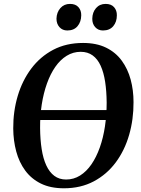

<svg xmlns="http://www.w3.org/2000/svg" viewBox="-20 -978 742 1008"><path d="M115 -348 116.5 -400H599.5L598 -348ZM315.5 10.5Q245 10.5 194.8 -14.2Q144.5 -39 112.5 -82.5Q80.5 -126 65.2 -182.8Q50 -239.5 49.5 -303.5Q49 -393.5 73 -474.2Q97 -555 144 -617.8Q191 -680.5 259.2 -716.5Q327.5 -752.5 416 -752.5Q486.5 -752.5 537 -727.8Q587.5 -703 619.2 -659.5Q651 -616 666 -560.2Q681 -504.5 681 -442Q681.5 -351.5 658 -270Q634.5 -188.5 587.8 -125.5Q541 -62.5 472.5 -26Q404 10.5 315.5 10.5ZM327 -35.5Q367 -35.5 400.5 -56.5Q434 -77.5 460 -115.2Q486 -153 504 -203.8Q522 -254.5 531 -314.5Q540 -374.5 540 -439.5Q539.5 -499.5 532 -548.5Q524.5 -597.5 508.5 -632.8Q492.5 -668 466.5 -687Q440.5 -706 403.5 -706Q364 -706 330.2 -685.2Q296.5 -664.5 270.5 -627.2Q244.5 -590 226.5 -539.5Q208.5 -489 199.2 -429.8Q190 -370.5 190.5 -305.5Q191 -245 198.8 -195.2Q206.5 -145.5 223 -109.8Q239.5 -74 265.2 -54.8Q291 -35.5 327 -35.5ZM333.5 -818Q308 -818 292.2 -835.5Q276.5 -853 276.5 -880Q277.5 -913.5 297 -935.5Q316.5 -957.5 347.5 -957.5Q377 -957.5 392 -940.2Q407 -923 406.5 -897.5Q406 -863 387 -840.5Q368 -818 333.5 -818ZM520.5 -818Q495.5 -818 479.8 -835.5Q464 -853 464.5 -880Q465 -913.5 484.2 -935.5Q503.5 -957.5 534.5 -957.5Q564 -957.5 579 -940.2Q594 -923 593.5 -897.5Q593.5 -863 574.5 -840.5Q555.5 -818 520.5 -818Z"/></svg>

Font: Merriweather 60pt SemiBold
Style: Italic
Weight: 600
Italic angle: -7.8°
Version: Version 2.101